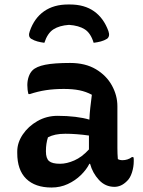

<svg xmlns="http://www.w3.org/2000/svg" viewBox="-20 -827 640 857"><path d="M288 -716Q245 -713 218.5 -696Q192 -679 178 -636Q162 -638 147 -642Q132 -646 119 -654Q104 -664 113 -688Q133 -746 176.5 -776.5Q220 -807 284 -807H292Q357 -807 400 -776.5Q443 -746 464 -688Q472 -665 458 -654Q445 -646 430 -642Q415 -638 398 -636Q385 -679 358.5 -696Q332 -713 288 -716ZM504 -353V-166Q504 -153 504.5 -141Q505 -129 506 -117Q514 -112 527 -112Q538 -112 549 -115.5Q560 -119 569 -126H575Q577 -121 577 -117Q577 -113 577 -107Q577 -82 569 -57Q561 -32 547 -19Q533 -5 519 1Q505 7 491 7Q450 7 421.5 -24Q393 -55 382 -96H379Q366 -70 341 -45.5Q316 -21 282.5 -5.5Q249 10 210 10Q137 10 97 -29Q57 -68 57 -144V-151Q57 -190 81.5 -226.5Q106 -263 147 -286.5Q188 -310 237 -310Q279 -310 316 -305.5Q353 -301 379 -293Q380 -319 383 -346Q386 -373 390 -404Q364 -418 334.5 -424Q305 -430 265 -430Q221 -430 185 -424.5Q149 -419 113 -407H107Q102 -425 102 -447Q102 -467 108 -484.5Q114 -502 125 -513Q142 -530 182 -538Q222 -546 293 -546Q361 -546 408 -518Q455 -490 479.5 -445.5Q504 -401 504 -353ZM185 -151Q185 -120 199 -108Q213 -96 248 -96Q278 -96 312 -111Q346 -126 377 -160V-222Q349 -226 322.5 -228Q296 -230 272 -230Q247 -230 228 -226Q209 -222 194 -214Q185 -186 185 -153Z"/></svg>

Font: Recursive Mn Csl St SmB
Style: Regular
Weight: 600
Monospace: yes
Version: Version 1.079;hotconv 1.0.112;makeotfexe 2.5.65598; ttfautoh